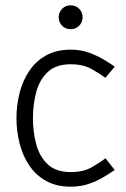

<svg xmlns="http://www.w3.org/2000/svg" viewBox="-20 -695 473 723"><path d="M246 8Q192 8 153 -14Q114 -36 89.5 -73Q65 -110 53.5 -156Q42 -202 42 -250Q42 -298 53.5 -344Q65 -390 89.5 -427Q114 -464 153 -486Q192 -508 246 -508H247Q284 -508 315.5 -496.5Q347 -485 372 -470Q397 -455 412 -444L377 -402Q357 -417 325 -435Q293 -453 246 -453Q191 -453 160 -424Q129 -395 116.5 -348.5Q104 -302 104 -250Q104 -198 116.5 -151.5Q129 -105 160 -76Q191 -47 247 -47Q294 -47 326 -65.5Q358 -84 377 -99L412 -55Q396 -44 371.5 -29Q347 -14 315.5 -3Q284 8 247 8H246ZM246 -585Q227 -585 214 -598Q201 -611 201 -630Q201 -649 214 -662Q227 -675 246 -675Q265 -675 278 -662Q291 -649 291 -630Q291 -611 278 -598Q265 -585 246 -585Z"/></svg>

Font: Epunda Sans Light
Style: Regular
Weight: 300
Designer: Simon Atzbach
Foundry: typofactur
Version: Version 2.204; ttfautohint (v1.8.4.7-5d5b)